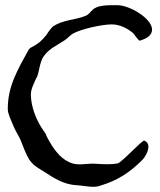

<svg xmlns="http://www.w3.org/2000/svg" viewBox="-20 -725 616 740"><path d="M340 -5C348 -5 357 -6 365 -9C433 -29 480 -60 529 -109C538 -118 552 -141 552 -160C552 -170 547 -179 536 -183C528 -186 450 -99 433 -95C421 -93 408 -92 394 -92C378 -92 361 -93 346 -94C321 -96 285 -87 260 -95C220 -107 193 -141 171 -179C154 -209 158 -205 158 -206C158 -207 155 -210 140 -233C117 -269 99 -318 99 -361C99 -383 112 -405 120 -425C121 -425 121 -426 122 -427C132 -451 133 -485 147 -506C170 -539 197 -548 228 -569C241 -577 250 -590 264 -597C294 -613 372 -631 411 -631C437 -631 466 -619 487 -602C489 -601 490 -600 491 -599C497 -595 512 -568 520 -568C521 -568 521 -568 521 -569C554 -579 566 -594 566 -611C566 -654 479 -705 433 -705H416C390 -705 353 -704 337 -687C327 -678 322 -669 310 -664C268 -647 221 -649 183 -622C181 -621 161 -596 161 -593C121 -541 99 -550 89 -531C50 -459 10 -395 10 -306V-305C10 -286 22 -264 29 -246C37 -224 50 -206 59 -186C71 -158 79 -130 95 -107C112 -83 131 -76 155 -60C187 -39 227 -13 277 -11C297 -10 319 -5 340 -5Z"/></svg>

Font: Ancial
Style: Regular
Weight: 400
Designer: Daytona Mess (Anne-Dauphine Borione)
Foundry: Daytona Mess (Anne-Dauphine Borione)
Version: Version 1.000;Glyphs 3.2 (3192)